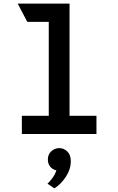

<svg xmlns="http://www.w3.org/2000/svg" viewBox="-20 -742 656 1063"><path d="M250 0V-722H365V0ZM101 0V-101H514V0ZM131 -621 78 -722H365V-621ZM281 301 243 275Q253.5 266 269.8 244.2Q286 222.5 292 201Q271 196.5 258 180.8Q245 165 245 141Q245 112.5 264.2 95.2Q283.5 78 308 78Q333.5 78 352.8 96.8Q372 115.5 372 150Q372 195 345.2 236Q318.5 277 281 301Z"/></svg>

Font: Overpass Mono Light
Style: Regular
Weight: 300
Monospace: yes
Designer: Delve Withrington, Dave Bailey
Foundry: Delve Fonts LLC
Version: Version 4.000